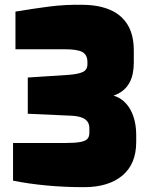

<svg xmlns="http://www.w3.org/2000/svg" viewBox="-20 -769 615 795"><path d="M328 6Q248 6 173 -1Q98 -8 34 -21V-177H252Q291 -177 312.5 -181Q334 -185 342 -194Q350 -203 350 -219V-238Q350 -256 341 -267Q332 -278 315 -283.5Q298 -289 273 -290L95 -298V-448L264 -459Q304 -462 323 -471Q342 -480 342 -503V-512Q342 -541 322 -553Q302 -565 248 -565H44V-721Q109 -732 181 -741.5Q253 -751 327 -749Q391 -748 437.5 -727.5Q484 -707 509 -665.5Q534 -624 534 -560V-510Q534 -485 529.5 -463.5Q525 -442 515 -424.5Q505 -407 489 -394Q473 -381 450 -373Q474 -366 491.5 -350.5Q509 -335 520.5 -314Q532 -293 538 -266.5Q544 -240 544 -210V-181Q544 -90 486.5 -42Q429 6 328 6Z"/></svg>

Font: Exo Thin Black
Style: Regular
Weight: 900
Version: Version 2.000